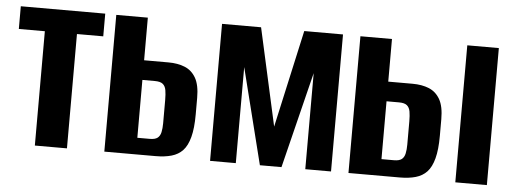

<svg xmlns="http://www.w3.org/2000/svg" viewBox="-40 -593 1854 691"><g transform="rotate(5 887.0 -247.5)"><path d="M104 0V-413H10V-495H315V-413H220V0Z M355 0V-494H469V-340H557Q591 -340 616.5 -329.5Q642 -319 656.5 -293.5Q671 -268 671 -222V-162Q671 -112 662.5 -80Q654 -48 638 -31Q622 -14 597.5 -7Q573 0 540 0ZM469 -60H514Q533 -60 542 -67Q551 -74 554 -88Q557 -102 557 -120V-204Q557 -225 554.5 -239.5Q552 -254 543 -261.5Q534 -269 514 -269H469Z M737 0V-495H878L956 -143L1034 -495H1174V0H1081V-347L995 0H917L830 -347V0Z M1237 0V-494H1351V-340H1439Q1473 -340 1498.5 -329.5Q1524 -319 1538.5 -293.5Q1553 -268 1553 -222V-162Q1553 -112 1544.5 -80Q1536 -48 1520 -31Q1504 -14 1479.5 -7Q1455 0 1422 0ZM1351 -60H1396Q1415 -60 1424 -67Q1433 -74 1436 -88Q1439 -102 1439 -120V-204Q1439 -225 1436.5 -239.5Q1434 -254 1425 -261.5Q1416 -269 1396 -269H1351ZM1623 0V-495H1737V0Z"/></g></svg>

Font: Alumni Sans
Style: Bold
Weight: 700
Designer: Robert E. Leuschke
Foundry: Robert E. Leuschke
Version: Version 1.018